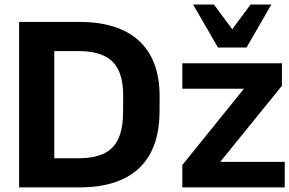

<svg xmlns="http://www.w3.org/2000/svg" viewBox="-20 -814 1257 834"><path d="M325.7 0C544.4 0 671.4 -105.5 672.9 -326.2L673.3 -393.1C674.8 -612.8 544.4 -718.8 325.7 -718.8H63V0ZM215.8 -592.3H315.9C447.8 -592.3 516.6 -543.9 515.1 -393.1L514.6 -326.2C513.7 -174.8 448.7 -126.5 315.9 -126.5H215.8ZM1216.8 0V-110.8H936.5L1204.6 -441.4V-539.1H772V-428.7H1039.6L772 -97.2V0ZM1050.8 -607.4 1158.7 -794.4H1068.4L988.8 -687L909.2 -794.4H818.8L926.8 -607.4Z"/></svg>

Font: Winston
Style: Bold
Weight: 700
Designer: Vernon Adams, Kim Jin-seong, David Berlow, Cristiano Sobral
Foundry: The Winston Project Authors
Version: Version 3.004